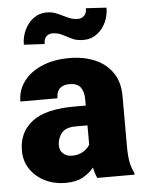

<svg xmlns="http://www.w3.org/2000/svg" viewBox="-54 -794 639 848"><g transform="rotate(-5 265.5 -370.5)"><path d="M343.8 0Q334.5 -19 328.6 -47.4Q309.6 -23.4 279.5 -6.8Q249.5 9.8 201.7 9.8Q152.8 9.8 112.1 -10.3Q71.3 -30.3 46.9 -66.2Q22.5 -102.1 22.5 -148.9Q22.5 -230.5 82.5 -276.6Q142.6 -322.8 270 -322.8H320.8V-350.6Q320.8 -383.8 306.4 -403.6Q292 -423.3 257.8 -423.3Q199.2 -423.3 199.2 -365.7H34.7Q34.7 -415 63.2 -453.9Q91.8 -492.7 144 -515.4Q196.3 -538.1 266.6 -538.1Q329.6 -538.1 379.2 -517.1Q428.7 -496.1 457.5 -454.3Q486.3 -412.6 486.3 -349.6V-133.3Q486.3 -81.5 492.2 -54.9Q498 -28.3 508.8 -8.3V0ZM240.7 -107.4Q271 -107.4 291.5 -120.4Q312 -133.3 320.8 -149.4V-234.9H269Q223.1 -234.9 205.1 -211.4Q187 -188 187 -157.7Q187 -135.3 202.4 -121.3Q217.8 -107.4 240.7 -107.4ZM358.9 -751 449.7 -745.6Q449.7 -710 435.3 -679.7Q420.9 -649.4 395.5 -630.9Q370.1 -612.3 336.9 -612.3Q306.6 -612.3 285.4 -622.6Q264.2 -632.8 244.9 -643.1Q225.6 -653.3 200.7 -653.3Q185.5 -653.3 174.6 -642.6Q163.6 -631.8 163.6 -609.4L71.8 -614.3Q71.8 -648.9 86.2 -679.4Q100.6 -710 126 -728.8Q151.4 -747.6 184.6 -747.6Q210 -747.6 231.9 -737.5Q253.9 -727.5 275.4 -717.3Q296.9 -707 320.3 -707Q335.9 -707 347.4 -717.8Q358.9 -728.5 358.9 -751Z"/></g></svg>

Font: Vazirmatn RD Black
Style: Regular
Weight: 900
Designer: Saber Rastikerdar
Foundry: Saber Rastikerdar
Version: Version 32.102